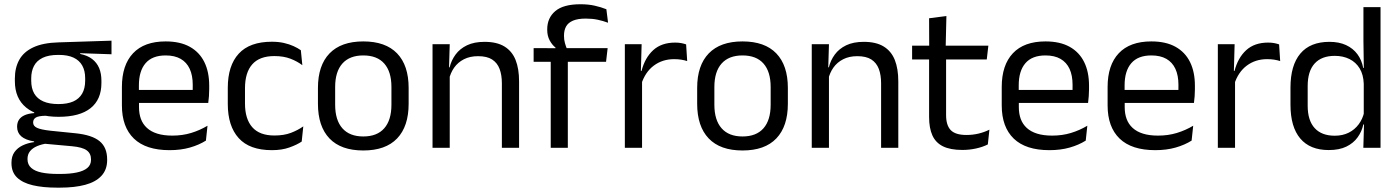

<svg xmlns="http://www.w3.org/2000/svg" viewBox="-20 -696 6586 904"><path d="M256 -146Q156.5 -146 103.2 -189.5Q50 -233 50 -314V-326.5Q50 -377 70.8 -414.5Q91.5 -452 137 -473.2Q182.5 -494.5 256 -496.5L505 -504.5V-440.5L358 -445.5L357.5 -442Q392 -435 414 -418Q436 -401 446.8 -375.5Q457.5 -350 457.5 -316V-305Q457.5 -227.5 406.5 -186.8Q355.5 -146 256 -146ZM252.5 123H264Q309 123 341.2 116.2Q373.5 109.5 391 95Q408.5 80.5 408.5 56.5V54.5Q408.5 26.5 388.2 11.8Q368 -3 319 -7.5L181 -20L204 -21Q176 -17 154.8 -8Q133.5 1 121.5 15.8Q109.5 30.5 109.5 52.5V53.5Q109.5 79 127 94.5Q144.5 110 176.5 116.5Q208.5 123 252.5 123ZM248 187.5Q182 187.5 134.2 176.2Q86.5 165 60.2 139.8Q34 114.5 34 72V70Q34 40 48.2 20Q62.5 0 86.8 -11.5Q111 -23 141 -27L140.5 -30Q99.5 -37 80 -54.2Q60.5 -71.5 60.5 -99V-99.5Q60.5 -118.5 69.2 -132Q78 -145.5 95.8 -153.5Q113.5 -161.5 141 -163.5V-173.5L234 -150L196 -151Q162 -150.5 149 -142.8Q136 -135 136 -119.5V-119Q136 -102.5 154.5 -94Q173 -85.5 217.5 -80.5L336 -68.5Q413.5 -60.5 449 -31.2Q484.5 -2 484.5 55V57.5Q484.5 103 457.5 132Q430.5 161 381 174.2Q331.5 187.5 262.5 187.5ZM255 -206Q297 -206 324.8 -218.2Q352.5 -230.5 366.8 -255.2Q381 -280 381 -316V-328Q381 -363 367.2 -387.5Q353.5 -412 326 -424.8Q298.5 -437.5 257 -437.5H254Q209 -437.5 180.8 -423.8Q152.5 -410 139.8 -385.2Q127 -360.5 127 -327.5V-316Q127 -280 141.2 -255.5Q155.5 -231 184 -218.5Q212.5 -206 255 -206Z M778.5 11Q667 11 610.5 -43.5Q554 -98 554 -199.5V-286.5Q554 -389.5 606.5 -445.2Q659 -501 760 -501Q828 -501 873.5 -475.8Q919 -450.5 942 -404Q965 -357.5 965 -293V-275Q965 -259 963.8 -243Q962.5 -227 960.5 -211.5H886Q887 -235.5 887.2 -257Q887.5 -278.5 887.5 -296.5Q887.5 -341 873.2 -371.8Q859 -402.5 830.8 -418.8Q802.5 -435 760 -435Q697 -435 665.5 -398.5Q634 -362 634 -294V-247.5L634.5 -237.5V-191Q634.5 -160.5 643.5 -136Q652.5 -111.5 671.8 -93.8Q691 -76 720.8 -66.8Q750.5 -57.5 791.5 -57.5Q839 -57.5 880 -70Q921 -82.5 957 -104L949.5 -34Q917 -13.5 874 -1.2Q831 11 778.5 11ZM596.5 -211.5V-272.5H943.5V-211.5Z M1260 11Q1155 11 1103.8 -45.8Q1052.5 -102.5 1052.5 -206.5V-282.5Q1052.5 -387 1104 -443.2Q1155.5 -499.5 1260 -499.5Q1291 -499.5 1316.5 -493.8Q1342 -488 1362.2 -478.8Q1382.5 -469.5 1396.5 -459.5L1403.5 -389Q1380 -407 1347.8 -419.5Q1315.5 -432 1272 -432Q1202 -432 1167.8 -393.2Q1133.5 -354.5 1133.5 -280.5V-208.5Q1133.5 -136 1167.8 -97Q1202 -58 1272 -58Q1317 -58 1349.8 -70.5Q1382.5 -83 1408 -101L1400.5 -29.5Q1378.5 -14.5 1343 -1.8Q1307.5 11 1260 11Z M1690.5 12.5Q1585.5 12.5 1531.2 -44.2Q1477 -101 1477 -207.5V-282Q1477 -388 1531.5 -444.5Q1586 -501 1690.5 -501Q1795.5 -501 1849.8 -444.5Q1904 -388 1904 -282V-207.5Q1904 -101 1849.8 -44.2Q1795.5 12.5 1690.5 12.5ZM1690.5 -53.5Q1755.5 -53.5 1789.2 -92Q1823 -130.5 1823 -203V-286.5Q1823 -358.5 1789.2 -396.8Q1755.5 -435 1690.5 -435Q1626 -435 1592 -396.8Q1558 -358.5 1558 -286.5V-203Q1558 -130.5 1592 -92Q1626 -53.5 1690.5 -53.5Z M2343 0V-303.5Q2343 -343 2332.2 -371.5Q2321.5 -400 2297.2 -415.8Q2273 -431.5 2231 -431.5Q2192.5 -431.5 2164.2 -417Q2136 -402.5 2118.5 -377.8Q2101 -353 2094 -321.5L2079.5 -379H2097Q2105 -412 2125 -439.2Q2145 -466.5 2178.8 -482.8Q2212.5 -499 2261.5 -499Q2319.5 -499 2355.2 -477Q2391 -455 2407.5 -413.8Q2424 -372.5 2424 -312.5V0ZM2016.5 0V-488H2097.5L2094 -371L2097.5 -366.5V0Z M2713 -676Q2750.5 -676 2780.2 -669.2Q2810 -662.5 2835 -652.5L2843 -589Q2818.5 -598 2793.8 -603.2Q2769 -608.5 2738 -608.5Q2700.5 -608.5 2677.8 -598.8Q2655 -589 2645.2 -571.2Q2635.5 -553.5 2635.5 -528.5V-526Q2635.5 -508.5 2640 -492.8Q2644.5 -477 2650 -464L2595.5 -462V-472Q2580 -484 2568.2 -505.5Q2556.5 -527 2556.5 -555.5V-558Q2556.5 -611.5 2594.5 -643.8Q2632.5 -676 2713 -676ZM2573 0V-444.5H2653.5V0ZM2492.5 -405V-469.5L2604 -469L2637 -469.5H2841L2833.5 -405Z M2999 -298.5 2980.5 -361 3000.5 -362Q3016.5 -424 3055.5 -459.8Q3094.5 -495.5 3159 -495.5Q3175 -495.5 3187.8 -493Q3200.5 -490.5 3210.5 -487L3215.5 -408.5Q3203 -412.5 3187.8 -415Q3172.5 -417.5 3154 -417.5Q3099 -417.5 3058.2 -387Q3017.5 -356.5 2999 -298.5ZM2922 0V-488H3001L2997 -344L3003 -338V0Z M3476 12.5Q3371 12.5 3316.8 -44.2Q3262.5 -101 3262.5 -207.5V-282Q3262.5 -388 3317 -444.5Q3371.5 -501 3476 -501Q3581 -501 3635.2 -444.5Q3689.5 -388 3689.5 -282V-207.5Q3689.5 -101 3635.2 -44.2Q3581 12.5 3476 12.5ZM3476 -53.5Q3541 -53.5 3574.8 -92Q3608.5 -130.5 3608.5 -203V-286.5Q3608.5 -358.5 3574.8 -396.8Q3541 -435 3476 -435Q3411.5 -435 3377.5 -396.8Q3343.5 -358.5 3343.5 -286.5V-203Q3343.5 -130.5 3377.5 -92Q3411.5 -53.5 3476 -53.5Z M4128.5 0V-303.5Q4128.5 -343 4117.8 -371.5Q4107 -400 4082.8 -415.8Q4058.5 -431.5 4016.5 -431.5Q3978 -431.5 3949.8 -417Q3921.5 -402.5 3904 -377.8Q3886.5 -353 3879.5 -321.5L3865 -379H3882.5Q3890.5 -412 3910.5 -439.2Q3930.5 -466.5 3964.2 -482.8Q3998 -499 4047 -499Q4105 -499 4140.8 -477Q4176.5 -455 4193 -413.8Q4209.5 -372.5 4209.5 -312.5V0ZM3802 0V-488H3883L3879.5 -371L3883 -366.5V0Z M4511 10Q4454.5 10 4420 -7Q4385.5 -24 4370 -58.5Q4354.5 -93 4354.5 -144.5V-452.5H4434.5V-154Q4434.5 -106 4456.5 -83.2Q4478.5 -60.5 4530.5 -60.5Q4560 -60.5 4587.2 -67Q4614.5 -73.5 4638.5 -85.5L4631 -16Q4607.5 -4 4576 3Q4544.5 10 4511 10ZM4274.5 -416V-481H4633.5L4626 -416ZM4355 -473 4354.5 -610 4436 -620.5 4432.5 -473Z M4921 11Q4809.5 11 4753 -43.5Q4696.5 -98 4696.5 -199.5V-286.5Q4696.5 -389.5 4749 -445.2Q4801.5 -501 4902.5 -501Q4970.5 -501 5016 -475.8Q5061.5 -450.5 5084.5 -404Q5107.5 -357.5 5107.5 -293V-275Q5107.5 -259 5106.2 -243Q5105 -227 5103 -211.5H5028.5Q5029.5 -235.5 5029.8 -257Q5030 -278.5 5030 -296.5Q5030 -341 5015.8 -371.8Q5001.5 -402.5 4973.2 -418.8Q4945 -435 4902.5 -435Q4839.5 -435 4808 -398.5Q4776.5 -362 4776.5 -294V-247.5L4777 -237.5V-191Q4777 -160.5 4786 -136Q4795 -111.5 4814.2 -93.8Q4833.5 -76 4863.2 -66.8Q4893 -57.5 4934 -57.5Q4981.5 -57.5 5022.5 -70Q5063.5 -82.5 5099.5 -104L5092 -34Q5059.5 -13.5 5016.5 -1.2Q4973.5 11 4921 11ZM4739 -211.5V-272.5H5086V-211.5Z M5419.5 11Q5308 11 5251.5 -43.5Q5195 -98 5195 -199.5V-286.5Q5195 -389.5 5247.5 -445.2Q5300 -501 5401 -501Q5469 -501 5514.5 -475.8Q5560 -450.5 5583 -404Q5606 -357.5 5606 -293V-275Q5606 -259 5604.8 -243Q5603.5 -227 5601.5 -211.5H5527Q5528 -235.5 5528.2 -257Q5528.5 -278.5 5528.5 -296.5Q5528.5 -341 5514.2 -371.8Q5500 -402.5 5471.8 -418.8Q5443.5 -435 5401 -435Q5338 -435 5306.5 -398.5Q5275 -362 5275 -294V-247.5L5275.5 -237.5V-191Q5275.5 -160.5 5284.5 -136Q5293.5 -111.5 5312.8 -93.8Q5332 -76 5361.8 -66.8Q5391.5 -57.5 5432.5 -57.5Q5480 -57.5 5521 -70Q5562 -82.5 5598 -104L5590.5 -34Q5558 -13.5 5515 -1.2Q5472 11 5419.5 11ZM5237.5 -211.5V-272.5H5584.5V-211.5Z M5791 -298.5 5772.5 -361 5792.5 -362Q5808.5 -424 5847.5 -459.8Q5886.5 -495.5 5951 -495.5Q5967 -495.5 5979.8 -493Q5992.5 -490.5 6002.5 -487L6007.5 -408.5Q5995 -412.5 5979.8 -415Q5964.5 -417.5 5946 -417.5Q5891 -417.5 5850.2 -387Q5809.5 -356.5 5791 -298.5ZM5714 0V-488H5793L5789 -344L5795 -338V0Z M6236 10.5Q6148 10.5 6102 -44Q6056 -98.5 6056 -203V-283.5Q6056 -388.5 6102.5 -443.8Q6149 -499 6239.5 -499Q6284.5 -499 6317.5 -483.8Q6350.5 -468.5 6371 -441Q6391.5 -413.5 6398.5 -376H6425L6401 -301.5Q6399.5 -344.5 6381.8 -373.8Q6364 -403 6333.8 -418Q6303.5 -433 6264.5 -433Q6202.5 -433 6169.8 -397Q6137 -361 6137 -291V-198Q6137 -129 6169.8 -93Q6202.5 -57 6264.5 -57Q6301.5 -57 6330 -71.2Q6358.5 -85.5 6377.2 -110.8Q6396 -136 6403 -168L6423 -110H6399Q6392 -77 6372.2 -49.5Q6352.5 -22 6319.2 -5.8Q6286 10.5 6236 10.5ZM6399 0 6402.5 -118 6401 -144V-348L6401.5 -365L6399.5 -503.5V-662.5H6480V0Z"/></svg>

Font: Anek Tamil Medium
Style: Regular
Weight: 400
Version: Version 1.003